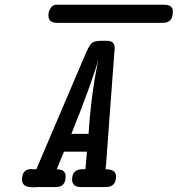

<svg xmlns="http://www.w3.org/2000/svg" viewBox="-20 -792 752 813"><path d="M73.2 -30.8Q73.2 -75.7 111.8 -76.2Q111.8 -76.2 117.2 -75.2H133.8L345.2 -570.8Q357.4 -598.6 368.2 -608.9Q378.9 -619.1 405.8 -619.1H434.1Q466.3 -619.1 465.8 -586.9Q465.8 -585.9 465.3 -583Q464.8 -580.1 464.8 -579.1L431.2 -124Q429.2 -89.8 426.8 -75.2H429.2Q471.2 -75.2 471.2 -44.9Q471.2 0 428.2 0H321.8Q301.8 0 293.5 -9.5Q285.2 -19 285.2 -30.8Q285.2 -74.7 327.1 -75.2H341.8L348.1 -149.9H251L220.2 -75.2Q258.3 -75.2 257.8 -44.9Q257.8 0 216.8 0H140.1Q138.2 0 131.1 0.5Q124 1 120.1 1Q73.2 1.5 73.2 -30.8ZM185.1 -726.1Q185.1 -731 186 -738.5Q187 -746.1 194.6 -758.1Q202.1 -770 215.3 -772H675.3Q712.4 -772 711.9 -742.2Q711.9 -695.3 669.9 -695.3H222.2Q185.1 -695.3 185.1 -726.1ZM282.2 -225.1H355Q366.2 -397.9 397 -541Q367.2 -436 282.2 -225.1Z"/></svg>

Font: CMU Typewriter Text
Style: BoldItalic
Weight: 700
Italic angle: -14.04°
Version: Version 0.7.0